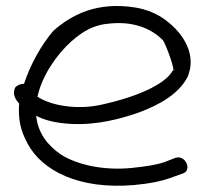

<svg xmlns="http://www.w3.org/2000/svg" viewBox="-20 -580 669 632"><path d="M30 -292C19 -269 33 -250 43 -239C39 -184 49 -148 71 -107C118 -19 239 45 422 29C477 24 512 16 540 6L579 -8C615 -17 591 -70 560 -61H559L520 -46C497 -38 461 -32 412 -27C316 -18 232 -39 181 -71C136 -102 105 -142 99 -199C127 -184 163 -175 215 -172C301 -168 377 -189 435 -209C506 -235 571 -272 599 -330V-331C624 -394 590 -452 557 -486C527 -516 490 -544 427 -555C298 -576 216 -531 156 -479C117 -434 80 -368 59 -304C43 -304 33 -296 30 -292ZM103 -262 104 -264C118 -329 165 -399 214 -443C252 -476 286 -499 346 -503C430 -510 484 -480 516 -448C524 -439 561 -341 548 -347C536 -325 509 -306 481 -292V-291H480C433 -267 376 -249 312 -235C229 -217 144 -234 103 -262Z"/></svg>

Font: Stray Cat
Style: BdExt
Weight: 700
Version: Version 1.0